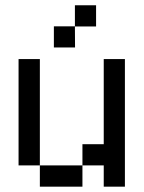

<svg xmlns="http://www.w3.org/2000/svg" viewBox="-20 -702 540 722"><path d="M290 0H129.9V-80.1H290ZM370.1 -480H449.7V0H370.1V-80.1H290V-159.7H370.1ZM129.9 -80.1H49.8V-480H129.9ZM261.7 -602.5 262.2 -523.4H182.6V-603H261.7V-682.1H341.3V-602.5Z"/></svg>

Font: W95FA
Style: Regular
Weight: 400
Designer: FontsArena.com
Foundry: Alina Sava
Version: Version 1.002;Fontself Maker 3.4.0